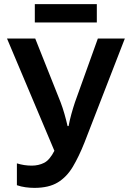

<svg xmlns="http://www.w3.org/2000/svg" viewBox="-20 -901 640 932"><path d="M147 11Q126 11 104 8Q82 5 62 -2V-108Q97 -97 134 -97Q167 -97 194 -110.5Q221 -124 244 -169L14 -714H151L274 -405Q284 -379 293 -347.5Q302 -316 308 -289H313Q318 -317 326.5 -347.5Q335 -378 344 -405L455 -714H586L390 -209Q363 -141 333.5 -91.5Q304 -42 260.5 -15.5Q217 11 147 11ZM149 -792V-881H450V-792Z"/></svg>

Font: Noto Sans Mono SemiBold
Style: Regular
Weight: 600
Designer: Monotype Design Team
Foundry: Monotype Imaging Inc.
Version: Version 2.014; ttfautohint (v1.8.4.7-5d5b)